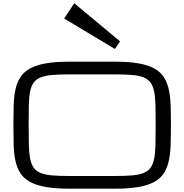

<svg xmlns="http://www.w3.org/2000/svg" viewBox="-20 -1145 1134 1181"><path d="M688 -765.6Q773.9 -765.6 832.8 -755.1Q891.6 -744.6 929.7 -723.4Q967.8 -702.1 988.3 -669.9Q1008.8 -637.7 1018.3 -594.2Q1027.8 -550.8 1029.5 -496.1Q1031.2 -441.4 1031.2 -375Q1031.2 -308.6 1029.5 -253.9Q1027.8 -199.2 1018.3 -155.8Q1008.8 -112.3 988.3 -80.1Q967.8 -47.9 929.7 -26.6Q891.6 -5.4 832.8 5.1Q773.9 15.6 688 15.6H405.8Q319.8 15.6 261 5.1Q202.1 -5.4 164.1 -26.6Q126 -47.9 105.2 -80.1Q84.5 -112.3 75 -155.8Q65.4 -199.2 64 -253.9Q62.5 -308.6 62.5 -375Q62.5 -441.4 64 -496.1Q65.4 -550.8 75 -594.2Q84.5 -637.7 105.2 -669.9Q126 -702.1 164.1 -723.4Q202.1 -744.6 261 -755.1Q319.8 -765.6 405.8 -765.6ZM688 -62.5Q750 -62.5 792.7 -66.2Q835.4 -69.8 863.3 -81.1Q891.1 -92.3 906.2 -113.3Q921.4 -134.3 928.2 -168.9Q935.1 -203.6 936.3 -254.2Q937.5 -304.7 937.5 -375Q937.5 -445.3 936.3 -495.8Q935.1 -546.4 928.2 -581.1Q921.4 -615.7 906.2 -636.7Q891.1 -657.7 863.5 -668.9Q835.9 -680.2 793.2 -683.8Q750.5 -687.5 688 -687.5H405.8Q343.3 -687.5 300.5 -683.8Q257.8 -680.2 230 -668.9Q202.1 -657.7 187 -636.7Q171.9 -615.7 165 -581.1Q158.2 -546.4 157.2 -495.8Q156.2 -445.3 156.2 -375Q156.2 -304.7 157.5 -254.2Q158.7 -203.6 165.5 -168.9Q172.4 -134.3 187.3 -113.3Q202.1 -92.3 230 -81.1Q257.8 -69.8 300.5 -66.2Q343.3 -62.5 405.8 -62.5ZM374.5 -1031.2 437 -1125 718.3 -890.6 687 -843.8Z"/></svg>

Font: Michroma
Style: Regular
Weight: 400
Version: Version 1.000